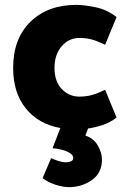

<svg xmlns="http://www.w3.org/2000/svg" viewBox="-20 -521 527 789"><path d="M306 -365Q263 -365 233.5 -331Q204 -297 204 -242Q204 -187 233.5 -155.5Q263 -124 306 -124Q334 -124 357.5 -130.5Q381 -137 412 -152L459 -38Q432 -17 401 -7Q370 3 342 7L331 36Q366 48 382.5 78Q399 108 399 134Q399 190 357.5 219Q316 248 264 248Q238 248 207.5 238Q177 228 155 211L190 129Q201 134 218.5 140Q236 146 250 146Q262 146 271.5 142Q281 138 281 128Q281 114 258.5 103Q236 92 196 88L228 5Q138 -11 86 -75.5Q34 -140 34 -242Q34 -362 105 -431.5Q176 -501 294 -501Q324 -501 371.5 -491.5Q419 -482 459 -451L412 -337Q381 -352 358 -358.5Q335 -365 306 -365Z"/></svg>

Font: Palanquin Dark SemiBold
Style: Regular
Weight: 600
Designer: Pria Ravichandran
Version: Version 1.001